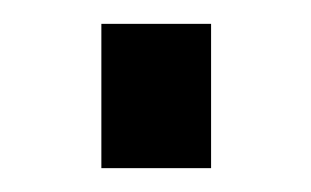

<svg xmlns="http://www.w3.org/2000/svg" viewBox="-20 -141 261 161"><path d="M65 0V-121H157V0Z"/></svg>

Font: Cairo Medium
Style: Regular
Weight: 500
Designer: Mohamed Gaber, Accademia di Belle Arti di Urbino
Foundry: Kief Type Foundry, Accademia di Belle Arti di Urbino
Version: Version 3.117